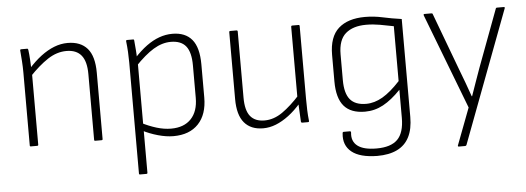

<svg xmlns="http://www.w3.org/2000/svg" viewBox="-47 -622 2597 948"><g transform="rotate(-5 1251.5 -148.5)"><path d="M407 0Q402 0 402 -5V-331Q402 -394 377.5 -424Q353 -454 304 -454Q256 -454 211 -424.5Q166 -395 116 -342V-382Q148 -418 180.5 -442.5Q213 -467 246 -480Q279 -493 313 -493Q377 -493 410.5 -454.5Q444 -416 444 -334V-5Q444 0 438 0ZM88 0Q83 0 83 -5V-367Q83 -394 81 -423Q79 -452 77 -475Q76 -482 82 -482H112Q116 -482 117 -476Q120 -455 121.5 -427.5Q123 -400 124 -376L125 -363V-5Q125 0 119 0Z M794 11Q759 11 718 -0.5Q677 -12 640 -31L639 -69Q676 -50 713.5 -38.5Q751 -27 786 -27Q850 -27 885 -64Q920 -101 920 -168V-328Q920 -394 896 -424Q872 -454 821 -454Q778 -454 735 -428Q692 -402 640 -347L639 -388Q672 -424 703.5 -447Q735 -470 767 -481.5Q799 -493 832 -493Q896 -493 929 -453.5Q962 -414 962 -330V-166Q962 -82 918 -35.5Q874 11 794 11ZM613 185Q608 185 608 180V-370Q608 -395 606.5 -422.5Q605 -450 602 -475Q601 -482 607 -482H637Q642 -482 642 -476Q644 -454 646 -429.5Q648 -405 648 -387L650 -367V180Q650 185 644 185Z M1239 11Q1178 11 1145.5 -27.5Q1113 -66 1113 -145V-476Q1113 -482 1118 -482H1149Q1155 -482 1155 -476V-148Q1155 -85 1178.5 -56Q1202 -27 1249 -27Q1295 -27 1338 -57Q1381 -87 1428 -139L1429 -98Q1398 -62 1366 -38Q1334 -14 1302.5 -1.5Q1271 11 1239 11ZM1434 0Q1428 0 1427 -5Q1426 -29 1424.5 -53Q1423 -77 1422 -102L1420 -120V-476Q1420 -482 1426 -482H1457Q1462 -482 1462 -476V-115Q1462 -86 1463 -59Q1464 -32 1467 -6Q1468 0 1461 0Z M1788 196Q1702 195 1661.5 162Q1621 129 1627 71Q1627 63 1633 63H1664Q1669 63 1669 70Q1664 113 1694 136Q1724 159 1788 159Q1859 159 1892 126Q1925 93 1925 19V-35Q1925 -56 1925 -77Q1925 -98 1925 -119V-120Q1880 -73 1837.5 -50Q1795 -27 1747 -27Q1677 -27 1643 -66.5Q1609 -106 1609 -189V-320Q1609 -410 1655.5 -451.5Q1702 -493 1787 -493Q1831 -493 1874 -483.5Q1917 -474 1967 -467V18Q1967 78 1947 117.5Q1927 157 1887 176.5Q1847 196 1788 196ZM1756 -65Q1797 -65 1837.5 -88.5Q1878 -112 1925 -163V-435Q1891 -442 1857 -448Q1823 -454 1789 -454Q1724 -454 1687.5 -422.5Q1651 -391 1651 -319V-192Q1651 -126 1676.5 -95.5Q1702 -65 1756 -65Z M2193 185Q2190 185 2189 183Q2188 181 2189 179L2258 -3L2077 -475Q2075 -482 2081 -482H2115Q2121 -482 2122 -477L2228 -193Q2241 -160 2253.5 -125.5Q2266 -91 2278 -57H2280Q2292 -91 2304 -125.5Q2316 -160 2328 -193L2434 -477Q2435 -482 2441 -482H2473Q2481 -482 2478 -475L2231 181Q2229 185 2224 185Z"/></g></svg>

Font: Sofia Sans Semi Condensed ExtraLight
Style: Regular
Weight: 250
Version: Version 4.100